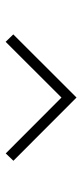

<svg xmlns="http://www.w3.org/2000/svg" viewBox="181 -958 299 702"><g transform="rotate(90 331.0 -606.5)"><path d="M105.3 -505.1 336.1 -736.3 567.3 -505.5 540.4 -477.5 336.2 -681.3 132.4 -477.1Z"/></g></svg>

Font: Vela Sans GX ExtLt
Style: Regular
Weight: 200
Designer: Principal design: Mikhail Sharanda - project Manrope.
Design modification: Ravid Balaliev
Foundry: Mikhail Sharanda
Version: Version 1.001